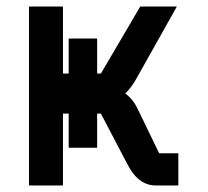

<svg xmlns="http://www.w3.org/2000/svg" viewBox="-20 -570 640 590"><path d="M69 -550H173.5V-344H191V-451.5H278.5V-344H290L411 -550H523.5L400 -330Q384.5 -302 365 -282.5Q388.5 -265.5 402 -237.5L469 -99H528V0H459.5Q431.5 0 409.2 -16.8Q387 -33.5 368 -72L290 -221H278.5V-116H191V-221H173.5V0H69Z"/></svg>

Font: JuliaMono Black
Style: Regular
Weight: 900
Monospace: yes
Designer: cormullion
Foundry: corm
Version: Version 0.054; ttfautohint (v1.8.4)